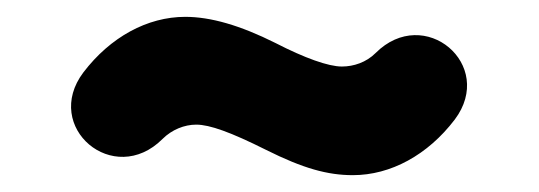

<svg xmlns="http://www.w3.org/2000/svg" viewBox="-20 -401 640 228"><path d="M399 -193C444 -193 488 -217 520 -259C569 -324 484 -396 426 -338C415 -327 400 -322 386 -322C370 -322 342 -332 307 -350C265 -371 230 -381 200 -381C155 -381 111 -357 79 -315C30 -250 115 -178 173 -236C184 -247 199 -253 213 -253C229 -253 254 -244 296 -223C340 -201 369 -193 399 -193Z"/></svg>

Font: SN Pro Black
Style: Regular
Weight: 900
Designer: Tobias Whetton
Foundry: Supernotes
Version: Version 1.001;Glyphs 3.2 (3249)